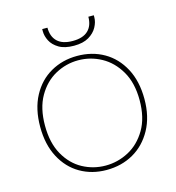

<svg xmlns="http://www.w3.org/2000/svg" viewBox="-102 -753 779 852"><g transform="rotate(-15 287.0 -327.0)"><path d="M284 12Q217 12 163.5 -19Q110 -50 79 -109Q48 -168 48 -249Q48 -331 79.5 -390Q111 -449 165.5 -480Q220 -511 287 -511Q356 -511 410 -480Q464 -449 495.5 -390Q527 -331 527 -249Q527 -168 494.5 -109Q462 -50 407.5 -19Q353 12 284 12ZM285 -8Q341 -8 391 -34.5Q441 -61 473 -115Q505 -169 505 -250Q505 -329 473.5 -383Q442 -437 392.5 -464Q343 -491 287 -491Q231 -491 181.5 -464Q132 -437 101 -383Q70 -329 70 -249Q70 -169 100.5 -115Q131 -61 180 -34.5Q229 -8 285 -8ZM287 -558Q244 -558 218 -573.5Q192 -589 180.5 -611.5Q169 -634 169 -656V-666H193Q193 -625 216.5 -602.5Q240 -580 287 -580Q334 -580 357.5 -602.5Q381 -625 381 -666H406V-657Q406 -635 393.5 -612Q381 -589 355 -573.5Q329 -558 287 -558Z"/></g></svg>

Font: DM Sans 20pt Thin
Style: Regular
Weight: 250
Version: Version 4.004;gftools[0.9.30]